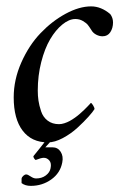

<svg xmlns="http://www.w3.org/2000/svg" viewBox="-20 -445 391 608"><path d="M123.5 21.5H146Q163.1 21.5 172.1 35.6Q181.2 49.8 177.2 69.3Q170.9 103 142.3 123.3Q113.8 143.6 77.6 143.6Q59.6 143.6 48.3 134.8V121.1Q48.8 116.2 53.7 111.8Q58.6 107.4 63 107.4Q67.9 107.4 77.1 113.8Q86.4 120.1 94.2 120.1Q112.3 120.1 125 110.6Q137.7 101.1 140.1 87.9Q143.6 71.8 136.2 63.2Q128.9 54.7 118.7 54.7Q110.4 54.7 93.3 61.5Q91.3 61.5 87.9 56.4Q84.5 51.3 86.4 48.8Q91.8 42 106.2 24.2Q120.6 6.3 125.5 -1H144ZM268.6 -424.8Q300.3 -424.8 329.1 -400.4Q337.9 -388.7 337.9 -374Q337.9 -356 329.3 -343Q320.8 -330.1 304.7 -330.1Q294.4 -330.1 284.4 -335.4Q274.4 -340.8 269.5 -349.6Q262.7 -360.4 258.1 -366.2Q253.4 -372.1 242.7 -378.4Q231.9 -384.8 218.8 -384.8Q198.7 -384.8 177.5 -367.4Q156.2 -350.1 138.9 -320.8Q121.6 -291.5 110.6 -248.5Q99.6 -205.6 99.6 -158.2Q99.6 -141.6 101.8 -126.5Q104 -111.3 110.1 -92.8Q116.2 -74.2 130.9 -63Q145.5 -51.8 167 -51.8Q174.8 -51.8 183.8 -54.7Q192.9 -57.6 200.9 -62Q209 -66.4 217.5 -72.5Q226.1 -78.6 232.7 -84.5Q239.3 -90.3 246.1 -96.7Q252.9 -103 256.8 -107.4Q260.7 -111.3 264.2 -115.2L267.6 -119.1Q270 -119.1 274.7 -111.6Q279.3 -104 279.3 -99.6Q274.4 -91.3 260 -75.2Q245.6 -59.1 225.1 -40.3Q204.6 -21.5 179 -7.8Q153.3 5.9 131.8 5.9Q80.1 5.9 51.8 -31.2Q23.4 -68.4 23.4 -136.7Q23.4 -192.9 47.6 -247.3Q71.8 -301.8 108.2 -339.8Q144.5 -377.9 187.7 -401.4Q231 -424.8 268.6 -424.8Z"/></svg>

Font: Amiri
Style: Slanted
Weight: 400
Italic angle: 9°
Designer: Khaled Hosny
Version: Version 000.107